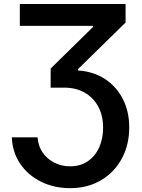

<svg xmlns="http://www.w3.org/2000/svg" viewBox="-20 -748 727 983"><path d="M40.5 -44.9H172.4Q175.3 -0.5 198.2 32.7Q221.2 65.9 258.1 84.7Q294.9 103.5 338.9 103.5Q391.6 103.5 429.4 77.6Q467.3 51.8 487.5 7.1Q507.8 -37.6 507.8 -93.8Q507.8 -157.2 482.4 -203.4Q457 -249.5 412.4 -274.4Q367.7 -299.3 309.6 -299.3H239.3V-397L456.1 -609.9V-615.7H81.5V-727.5H623V-632.8L379.4 -394V-387.2Q457.5 -382.3 516.6 -344Q575.7 -305.7 608.6 -241.7Q641.6 -177.7 641.6 -95.7Q641.6 -5.4 603.3 64.7Q564.9 134.8 496.8 175Q428.7 215.3 338.9 215.3Q256.3 215.3 189.7 182.1Q123 148.9 83.3 90.1Q43.5 31.2 40.5 -44.9Z"/></svg>

Font: Inter-SemiBold
Style: Regular
Weight: 600
Designer: Rasmus Andersson
Foundry: rsms
Version: Version 4.000;git-a52131595